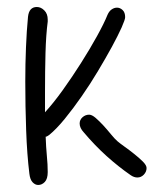

<svg xmlns="http://www.w3.org/2000/svg" viewBox="-20 -524 468 552"><path d="M121.1 -135.7Q114.3 -130.9 111.3 -130.9Q112.3 -101.6 114.7 -76.2Q117.2 -50.8 117.2 -29.3Q117.2 -9.8 108.9 -1Q100.6 7.8 89.8 7.8Q81.1 7.8 73.7 0Q66.4 -7.8 64.5 -24.4Q57.6 -80.1 55.2 -149.4Q52.7 -218.8 52.7 -289.1Q52.7 -340.8 54.7 -388.2Q56.6 -435.5 60.5 -475.6Q63.5 -503.9 85.9 -503.9Q97.7 -503.9 107.4 -494.1Q117.2 -484.4 117.2 -467.8V-461.9Q112.3 -424.8 110.8 -371.6Q109.4 -318.4 109.4 -259.8V-201.2Q132.8 -226.6 160.2 -264.6Q187.5 -302.7 212.9 -342.8Q238.3 -382.8 258.8 -419.9Q279.3 -457 289.1 -481.4Q293.9 -492.2 301.3 -497.1Q308.6 -502 316.4 -502Q325.2 -502 332.5 -495.1Q339.8 -488.3 339.8 -474.6Q339.8 -467.8 329.6 -444.8Q319.3 -421.9 301.8 -389.6Q284.2 -357.4 261.7 -319.8Q239.3 -282.2 214.8 -247.1Q190.4 -211.9 166 -182.1Q141.6 -152.3 121.1 -135.7ZM355.5 -20.5Q320.3 -44.9 286.6 -75.2Q252.9 -105.5 220.7 -143.6Q209 -156.2 209 -168.9Q209 -179.7 217.3 -187Q225.6 -194.3 236.3 -194.3Q244.1 -194.3 254.9 -185.1Q265.6 -175.8 276.9 -163.6Q288.1 -151.4 298.8 -138.2Q309.6 -125 317.4 -118.2Q324.2 -112.3 337.9 -102.5Q351.6 -92.8 365.7 -81.5Q379.9 -70.3 390.6 -59.6Q401.4 -48.8 401.4 -41Q401.4 -30.3 393.6 -22Q385.7 -13.7 375 -13.7Q365.2 -13.7 355.5 -20.5Z"/></svg>

Font: Hi Melody Cyrillic
Style: Regular
Weight: 400
Version: Version 0.90 April 10, 2018